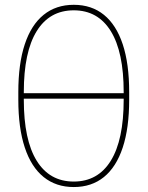

<svg xmlns="http://www.w3.org/2000/svg" viewBox="-20 -755 602 783"><path d="M280.8 7.8Q208.5 7.8 158 -33Q107.4 -73.7 81.1 -153.3Q54.7 -232.9 54.7 -348.1V-379.4Q54.7 -495.1 81.1 -574.5Q107.4 -653.8 158 -694.6Q208.5 -735.4 280.8 -735.4Q353.5 -735.4 403.8 -694.6Q454.1 -653.8 480.5 -574.5Q506.8 -495.1 506.8 -379.4V-348.1Q506.8 -232.9 480.5 -153.3Q454.1 -73.7 403.8 -33Q353.5 7.8 280.8 7.8ZM280.8 -14.6Q379.4 -14.6 431.9 -99.6Q484.4 -184.6 484.4 -348.1V-379.4Q484.4 -543 431.9 -627.9Q379.4 -712.9 280.8 -712.9Q182.1 -712.9 129.6 -627.9Q77.1 -543 77.1 -379.4V-348.1Q77.1 -184.6 129.6 -99.6Q182.1 -14.6 280.8 -14.6ZM65.4 -352.5V-375H496.1V-352.5Z"/></svg>

Font: Inter 24pt Thin
Style: Regular
Weight: 250
Designer: Rasmus Andersson
Foundry: rsms
Version: Version 4.001;git-66647c0bb